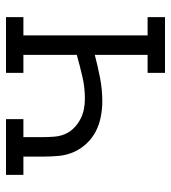

<svg xmlns="http://www.w3.org/2000/svg" viewBox="15 -585 570 640"><g transform="rotate(-90 300.0 -265.0)"><path d="M377 0V-58H437V-234Q399 -224 360.5 -216.5Q322 -209 282 -209Q257 -209 231 -214Q205 -219 182.5 -230.5Q160 -242 142 -261Q124 -280 113.5 -303.5Q103 -327 100.5 -353Q98 -379 98 -405V-472H37V-530H223V-472H163V-405Q163 -387 164.5 -368.5Q166 -350 173 -333.5Q180 -317 193 -304Q206 -291 222 -282.5Q238 -274 255.5 -270.5Q273 -267 291 -267Q329 -267 365 -275.5Q401 -284 437 -294V-472H377V-530H563V-472H502V-58H563V0Z"/></g></svg>

Font: Iosevka Curly Slab LtEx
Style: Regular
Weight: 300
Width: 7
Monospace: yes
Designer: Belleve Invis
Foundry: Belleve Invis
Version: Version 11.1.0; ttfautohint (v1.8.3)